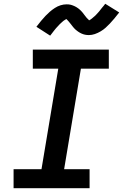

<svg xmlns="http://www.w3.org/2000/svg" viewBox="-20 -998 652 1018"><path d="M52 0V-101H200L289 -634H154V-735H557V-634H409L320 -101H455V0ZM246 -809 173 -856Q186 -873 198 -887.5Q210 -902 221.5 -914Q233 -926 244.5 -936Q256 -946 270.5 -955.5Q285 -965 301 -970Q317 -975 333 -975Q339 -975 345 -974.5Q351 -974 356 -972.5Q361 -971 366.5 -969Q372 -967 377 -964.5Q382 -962 386 -959.5Q390 -957 395 -953.5Q400 -950 404 -946Q408 -942 412 -938Q416 -934 419 -930Q422 -926 425 -922Q428 -918 432 -913Q436 -908 439.5 -903.5Q443 -899 446.5 -896.5Q450 -894 452 -890Q454 -891 458.5 -893.5Q463 -896 467.5 -900Q472 -904 475 -906.5Q478 -909 481 -911.5Q484 -914 487 -917Q490 -920 493 -923.5Q496 -927 499.5 -930.5Q503 -934 506.5 -938.5Q510 -943 513.5 -947.5Q517 -952 521 -957Q525 -962 529.5 -967Q534 -972 538 -978L612 -932Q598 -914 586 -899.5Q574 -885 562.5 -873Q551 -861 540 -851Q529 -841 514 -832Q499 -823 483 -817.5Q467 -812 451 -812Q446 -812 441 -812.5Q436 -813 431 -814Q426 -815 421.5 -816.5Q417 -818 412.5 -820Q408 -822 403.5 -824.5Q399 -827 395.5 -829.5Q392 -832 388 -835Q384 -838 380 -841.5Q376 -845 373 -848.5Q370 -852 367 -855.5Q364 -859 361.5 -862.5Q359 -866 356.5 -869Q354 -872 350 -877Q346 -882 343 -885.5Q340 -889 336.5 -892.5Q333 -896 332 -897Q330 -896 325.5 -893.5Q321 -891 316.5 -887.5Q312 -884 309 -881Q306 -878 303 -875.5Q300 -873 297 -870Q294 -867 291 -863.5Q288 -860 284.5 -856.5Q281 -853 277.5 -849Q274 -845 270.5 -840.5Q267 -836 263 -831Q259 -826 255 -820.5Q251 -815 246 -809Z"/></svg>

Font: Iosevka SS04 Extended
Style: Bold Italic
Weight: 700
Width: 7
Italic angle: -9°
Monospace: yes
Designer: Belleve Invis
Foundry: Belleve Invis
Version: Version 19.0.0; ttfautohint (v1.8.4)